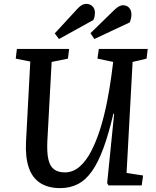

<svg xmlns="http://www.w3.org/2000/svg" viewBox="-20 -955 805 989"><path d="M632 -64 717 -51 710 0H539L532 -12L568 -369H564Q540 -266 513 -192.5Q486 -119 454 -73.5Q422 -28 381.5 -7Q341 14 290 14Q228 14 187 -12.5Q146 -39 128 -92.5Q110 -146 114 -225L136 -638L61 -653L67 -703H336L330 -653L246 -636L224 -230Q221 -171 229 -135Q237 -99 258 -83Q279 -67 314 -67Q356 -67 390 -96.5Q424 -126 450.5 -177.5Q477 -229 497 -293.5Q517 -358 531 -428.5Q545 -499 554 -566L563 -636L482 -653L489 -703H741L735 -653L663 -636ZM569 -904Q582 -916 592.5 -922Q603 -928 614 -928Q633 -928 645 -915Q657 -902 657 -880Q657 -871 655 -861.5Q653 -852 649 -840L466 -754L446 -784ZM380 -911Q391 -923 402 -929Q413 -935 424 -935Q444 -935 456.5 -922.5Q469 -910 469 -889Q469 -881 467.5 -872Q466 -863 461 -852L284 -754L262 -783Z"/></svg>

Font: Literata 18pt Medium
Style: Italic
Weight: 500
Italic angle: -2°
Designer: Latin by Veronika Burian and Jose Scaglione. Greek by Irene Vlachou. Cyrillic by Vera Evstafieva
Foundry: TypeTogether
Version: Version 3.103;gftools[0.9.29]